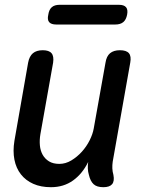

<svg xmlns="http://www.w3.org/2000/svg" viewBox="-20 -769 640 799"><path d="M410 10Q383 10 369.5 -2.5Q356 -15 350 -41Q346 -54 345.5 -68Q345 -82 347 -95Q323 -46 284 -18Q245 10 192 10Q150 10 118.5 -4Q87 -18 67 -43.5Q47 -69 40 -104.5Q33 -140 40 -183L97 -508Q102 -535 117 -547.5Q132 -560 158 -560Q184 -560 194.5 -547.5Q205 -535 201 -508L148 -210Q144 -186 146 -164Q148 -142 157.5 -125Q167 -108 184 -97.5Q201 -87 227 -87Q253 -87 277 -101.5Q301 -116 320.5 -137.5Q340 -159 353 -185Q366 -211 370 -234L419 -508Q423 -535 438 -547.5Q453 -560 479 -560Q506 -560 516.5 -547.5Q527 -535 522 -508L449 -96Q447 -82 447.5 -68.5Q448 -55 452 -41Q457 -15 446.5 -2.5Q436 10 410 10ZM214 -667Q193 -667 184.5 -677Q176 -687 181 -708Q184 -729 195.5 -739Q207 -749 228 -749H475Q496 -749 504.5 -739Q513 -729 509 -708Q505 -687 493 -677Q481 -667 460 -667Z"/></svg>

Font: Maple Mono NL Medium
Style: Italic
Weight: 500
Italic angle: -10°
Monospace: yes
Designer: subframe7536
Version: Version 7.000